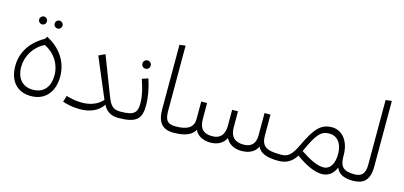

<svg xmlns="http://www.w3.org/2000/svg" viewBox="-66 -1193 3471 1650"><g transform="rotate(15 1669.0 -368.5)"><path d="M183 -607C202 -607 217 -622 217 -642C217 -661 202 -677 183 -677C164 -677 148 -661 148 -642C148 -622 164 -607 183 -607ZM321 -607C340 -607 356 -622 356 -642C356 -661 340 -677 321 -677C301 -677 286 -661 286 -642C286 -622 301 -607 321 -607ZM249 13C379 13 450 -82 450 -213C450 -345 377 -452 253 -516L241 -495C117 -426 53 -323 53 -203C53 -72 123 13 249 13ZM251 -44C153 -44 104 -114 104 -207C104 -304 159 -397 252 -442C344 -398 400 -310 400 -211C400 -117 354 -44 251 -44Z M1025 -57C959 -57 936 -87 907 -161L776 -501L719 -474L869 -119C827 -72 764 -46 688 -46C630 -46 587 -56 547 -68L530 -12C568 0 617 13 684 13C775 13 847 -18 888 -81C911 -32 955 0 1021 0L1041 -29Z M1140 -469C1161 -469 1177 -485 1177 -506C1177 -526 1161 -543 1140 -543C1119 -543 1103 -526 1103 -506C1103 -485 1119 -469 1140 -469ZM1026 -57 1001 -29 1021 0C1184 0 1227 -44 1227 -168C1227 -232 1213 -316 1186 -395L1132 -377C1160 -297 1175 -232 1175 -171C1175 -89 1152 -57 1026 -57Z M1369 -169C1369 -56 1413 0 1513 0L1533 -29L1518 -57C1444 -57 1422 -87 1422 -173V-750L1369 -743Z M2444 -57C2322 -57 2280 -88 2280 -182V-366H2227V-166C2227 -92 2189 -57 2121 -57C2047 -57 2003 -94 2003 -179V-321H1951V-178C1951 -97 1913 -57 1843 -57C1773 -57 1728 -87 1728 -179V-321H1676V-165C1676 -90 1622 -57 1519 -57L1493 -29L1513 0C1613 0 1674 -24 1703 -76C1724 -28 1776 0 1842 0C1910 0 1956 -30 1979 -77C2002 -29 2052 0 2118 0C2185 0 2235 -24 2261 -76C2282 -27 2339 0 2439 0L2459 -29Z M3111 -57C3012 -57 2978 -88 2978 -183V-190C2978 -320 2909 -398 2821 -398C2725 -398 2673 -346 2596 -182C2548 -81 2517 -57 2456 -57H2444L2419 -29L2439 0H2447C2502 0 2558 -15 2603 -88C2689 -27 2767 13 2837 13C2895 13 2937 -20 2960 -77C2978 -29 3025 0 3106 0L3126 -29ZM2835 -46C2777 -46 2714 -79 2628 -135C2703 -304 2741 -340 2812 -340C2879 -340 2929 -287 2929 -190C2929 -104 2896 -46 2835 -46Z M3106 0C3194 0 3257 -33 3257 -166V-750L3203 -743V-169C3203 -88 3172 -57 3111 -57L3086 -29Z"/></g></svg>

Font: FiraGO Light
Style: Regular
Weight: 300
Designer: bBox Type
Foundry: bBox Type GmbH
Version: Version 1.001;PS 001.001;hotconv 1.0.88;makeotf.lib2.5.64775